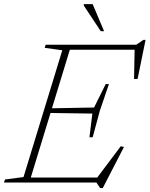

<svg xmlns="http://www.w3.org/2000/svg" viewBox="-47 -904 741 951"><path d="M261.5 -655 174.5 -667 179 -682.5H306.5L98 0H-27L-22.5 -15L69.5 -27ZM620 -671.5 639 -657.5H264L272 -682.5H628L663.5 -706.5H674L634.5 -513L617 -512.5ZM449 27.5 430.5 0H63.5L71.5 -24.5H462.5L425.5 -12.5L551 -179.5L567 -176L462 27.5ZM412 -224H396L410.5 -341.5L193.5 -344.5L201 -367.5L419 -371.5L476.5 -487.5H492.5L447.5 -355.5ZM468.5 -749.5H452L368 -876.5V-883.5H412Z"/></svg>

Font: Newsreader ExtraLight
Style: Italic
Weight: 250
Italic angle: -17°
Designer: Hugues Gentile
Foundry: Production Type
Version: Version 1.003